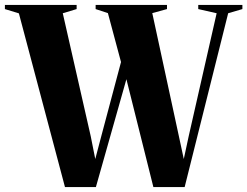

<svg xmlns="http://www.w3.org/2000/svg" viewBox="-46 -763 1008 783"><path d="M-26 -726V-743H266.5V-726L210 -709L324 -207.5L342.5 -114.5L367 -207.5L447.5 -510L394 -709.5L344 -726V-743H635V-726L575 -709.5L683.5 -207.5L703.5 -114.5L723.5 -207.5L837.5 -709L762.5 -726V-743H942.5V-726L884.5 -709L707 0H579.5L469.5 -440L345 0H219L31 -708.5Z"/></svg>

Font: Merriweather 144pt ExtraBold
Style: Regular
Weight: 800
Version: Version 2.100